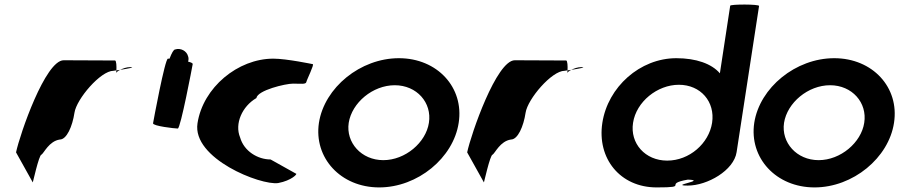

<svg xmlns="http://www.w3.org/2000/svg" viewBox="-20 -810 3925 838"><path d="M50 -145 123 -14C122 -6 150 -135 161 -135C172 -142 194 -194 241 -201C271 -201 296 -258 305 -318C314 -378 419 -501 475 -501C475 -501 480 -502 488 -503C489 -520 488 -546 482 -546C482 -546 340 -547 258 -547C178 -547 67 -225 50 -145ZM488 -503C488 -498 487 -494 487 -491C487 -494 494 -500 504 -505C498 -504 493 -504 488 -503ZM504 -505C535 -510 575 -517 548 -517C532 -517 516 -511 504 -505Z M648 -272C646 -260 743 -249 756 -249C768 -249 819 -518 821 -530C822 -534 814 -538 801 -541C803 -548 804 -556 801 -564C795 -588 768 -602 744 -594C738 -594 729 -578 720 -554H713C700 -554 650 -284 648 -272Z M842 -272C818 -118 1118 0 1194 -11C1253 -22 1280 -52 1272 -52L1161 -114C1105 -114 1045 -150 1028 -210C1003 -270 1037 -346 1099 -382C1104 -416 1226 -445 1259 -445C1293 -445 1315 -441 1317 -452C1319 -462 1353 -530 1345 -530C1345 -530 1231 -554 1173 -554C1018 -554 866 -428 842 -272Z M1372 -274C1349 -121 1467 8 1635 8C1803 8 1959 -121 1982 -274C2006 -428 1889 -556 1721 -556C1553 -556 1396 -428 1372 -274ZM1502 -274C1516 -362 1607 -438 1703 -438C1799 -438 1866 -362 1852 -274C1839 -188 1749 -111 1653 -111C1557 -111 1489 -188 1502 -274Z M2019 -145 2092 -14C2091 -6 2119 -135 2130 -135C2141 -142 2163 -194 2210 -201C2240 -201 2265 -258 2274 -318C2283 -378 2388 -501 2444 -501C2444 -501 2449 -502 2457 -503C2458 -520 2457 -546 2451 -546C2451 -546 2309 -547 2227 -547C2147 -547 2036 -225 2019 -145ZM2457 -503C2457 -498 2456 -494 2456 -491C2456 -494 2463 -500 2473 -505C2467 -504 2462 -504 2457 -503ZM2473 -505C2504 -510 2544 -517 2517 -517C2501 -517 2485 -511 2473 -505Z M2609 -274C2585 -118 2687 8 2846 8C2996 8 2869 -6 2982 -26C3070 -23 2897 0 2982 0C3067 0 3183 -66 3195 -146L3293 -784C3294 -792 3168 -792 3167 -785L3122 -490C3086 -532 3018 -556 2932 -556C2773 -556 2633 -430 2609 -274ZM2743 -274C2757 -366 2849 -440 2943 -440C3038 -440 3102 -366 3088 -274C3074 -184 2989 -109 2892 -109C2796 -109 2729 -184 2743 -274Z M3272 -274C3249 -121 3367 8 3535 8C3703 8 3859 -121 3882 -274C3906 -428 3789 -556 3621 -556C3453 -556 3296 -428 3272 -274ZM3402 -274C3416 -362 3507 -438 3603 -438C3699 -438 3766 -362 3752 -274C3739 -188 3649 -111 3553 -111C3457 -111 3389 -188 3402 -274Z"/></svg>

Font: Ampere
Style: SCIta
Weight: 400
Version: Version 1